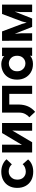

<svg xmlns="http://www.w3.org/2000/svg" viewBox="1195 -1717 569 2999"><g transform="rotate(-90 1479.5 -217.5)"><path d="M414 -148 489 -63Q456 -24 407 -3.5Q358 17 298 17Q219 17 162 -14.5Q105 -46 74.5 -102.5Q44 -159 44 -233Q44 -307 75 -363Q106 -419 163 -450.5Q220 -482 298 -482Q355 -482 406.5 -460.5Q458 -439 491 -400L412 -317Q388 -343 360.5 -354.5Q333 -366 298 -366Q265 -366 236.5 -349Q208 -332 190.5 -302Q173 -272 173 -233Q173 -169 209 -134Q245 -99 298 -99Q330 -99 362 -111.5Q394 -124 414 -148Z M1058 -470V0H937V-197L940 -310L757 0H598V-470H719V-280L716 -159L901 -470Z M1346 -357Q1346 -318 1346 -276.5Q1346 -235 1346 -200Q1344 -126 1317.5 -65Q1291 -4 1232 47L1147 -44Q1175 -65 1197.5 -106.5Q1220 -148 1220 -200Q1222 -335 1220 -470H1639V0H1513V-357Z M1980 -482Q2014 -482 2052 -467.5Q2090 -453 2105 -433L2102 -461V-470H2234V0H2106V-5L2109 -35Q2093 -12 2055.5 0.5Q2018 13 1980 13Q1905 13 1850 -20Q1795 -53 1765 -109Q1735 -165 1735 -235Q1735 -311 1766.5 -366.5Q1798 -422 1853.5 -452Q1909 -482 1980 -482ZM1988 -105Q2037 -105 2072.5 -139.5Q2108 -174 2108 -235Q2108 -295 2072.5 -329.5Q2037 -364 1988 -364Q1956 -364 1928.5 -349Q1901 -334 1883.5 -305.5Q1866 -277 1866 -235Q1866 -193 1883.5 -164Q1901 -135 1928.5 -120Q1956 -105 1988 -105Z M2342 -470H2488L2605 -159L2625 -85L2644 -159L2761 -470H2907V0H2791L2790 -177L2798 -272L2690 0H2559L2451 -271L2459 -177V0H2343Z"/></g></svg>

Font: Kreadon
Style: Bold
Weight: 700
Designer: Reiya WATANABE
Foundry: StudioGnu
Version: Version 1.003; ttfautohint (v1.8.4.7-5d5b);gftools[0.9.32]